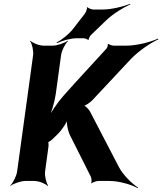

<svg xmlns="http://www.w3.org/2000/svg" viewBox="-20 -951 852 1009"><path d="M349 -238 457 -23C461 -16 463 5 459 11L462 12C467 7 488 0 496 0H556C607 0 673 20 704 38L706 35C676 16 627 -30 605 -73L453 -365C447 -377 427 -397 417 -398L416 -394C426 -393 453 -412 464 -423L668 -641C708 -683 773 -727 812 -744L810 -748C772 -730 697 -711 643 -711H578C571 -711 553 -716 551 -720L546 -718C548 -714 544 -700 539 -695C464 -612 387 -531 313 -447C282 -412 247 -360 232 -329L236 -328C250 -359 267 -414 273 -457L301 -661C304 -685 323 -722 337 -735L335 -737C320 -725 281 -711 257 -711H210C186 -711 151 -725 140 -737L138 -735C148 -722 157 -685 154 -661L70 -50C67 -26 48 11 34 24L35 26C50 14 89 0 113 0H160C184 0 219 14 230 26L233 24C223 11 214 -26 217 -50L235 -183C236 -188 235 -206 232 -207L231 -204C234 -202 250 -214 253 -217L281 -244C304 -266 332 -307 337 -329H333C328 -307 336 -263 349 -238ZM425 -878 363 -798C341 -770 302 -740 278 -728L279 -724C303 -736 350 -750 384 -750H419C425 -750 441 -745 442 -741L446 -742C445 -747 453 -762 458 -767L538 -844C574 -879 631 -913 665 -928L664 -931C630 -917 566 -901 520 -901H470C462 -901 443 -908 440 -913L437 -912C439 -906 431 -885 425 -878Z"/></svg>

Font: Asimov
Style: EdgeIt
Weight: 500
Designer: Google
Version: Version 2.000980: 2014